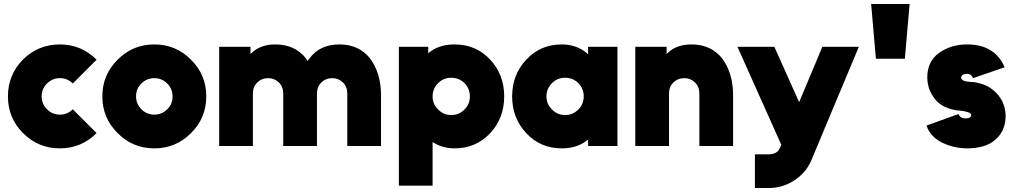

<svg xmlns="http://www.w3.org/2000/svg" viewBox="-20 -736 5115 968"><path d="M282 -512Q173 -512 96 -436Q20 -359 20 -250Q20 -141 96 -65Q173 12 282 12Q390 12 467 -65L347 -185Q320 -158 282 -158Q244 -158 217 -185Q190 -212 190 -250Q190 -288 217 -315Q244 -342 282 -342Q320 -342 347 -315L467 -435Q390 -512 282 -512Z M758 -342Q796 -342 823 -315Q850 -288 850 -250Q850 -231 843.5 -214.5Q837 -198 823 -185Q796 -158 758 -158Q720 -158 693 -185Q666 -212 666 -250Q666 -269 672.5 -285.5Q679 -302 693 -315Q720 -342 758 -342ZM758 -512Q649 -512 573 -435Q496 -359 496 -250Q496 -141 573 -65Q649 12 758 12Q867 12 943 -65Q1020 -141 1020 -250Q1020 -359 943 -435Q867 -512 758 -512Z M1901 0V-256Q1901 -312 1887 -358.5Q1873 -405 1846 -441Q1790 -512 1691 -512Q1592 -512 1540 -441Q1538 -438 1535.5 -435Q1533 -432 1531 -428Q1529 -431 1527 -434.5Q1525 -438 1523 -441Q1467 -512 1368 -512Q1296 -512 1252 -472Q1250 -470 1247.5 -468Q1245 -466 1243 -463V-500H1085V0H1255V-264Q1255 -299 1277 -320Q1299 -342 1332 -342Q1364 -342 1386 -320Q1408 -299 1408 -264V0H1578V-264Q1578 -299 1600 -320Q1622 -342 1655 -342Q1687 -342 1709 -320Q1731 -299 1731 -264V0Z M2139 -500V-467Q2143 -471 2147.5 -474.5Q2152 -478 2157 -481Q2204 -512 2272 -512Q2379 -512 2451 -436Q2522 -360 2522 -250Q2522 -140 2451 -64Q2379 12 2272 12Q2214 12 2169 -15Q2167 -16 2165 -17.5Q2163 -19 2161 -20V200H1991V-500ZM2255 -156Q2294 -156 2322 -184Q2349 -211 2349 -250Q2349 -289 2322 -317Q2294 -344 2255 -344Q2216 -344 2189 -317Q2161 -289 2161 -250Q2161 -211 2189 -184Q2216 -156 2255 -156Z M2945 -500V-462Q2943 -464 2940.5 -466.5Q2938 -469 2935 -471Q2884 -512 2812 -512Q2705 -512 2634 -436Q2562 -360 2562 -250Q2562 -140 2634 -64Q2705 12 2812 12Q2885 12 2934 -24Q2937 -26 2939.5 -28.5Q2942 -31 2945 -33V0H3093V-500ZM2829 -344Q2868 -344 2896 -317Q2909 -303 2916 -286.5Q2923 -270 2923 -250Q2923 -231 2916 -214Q2909 -197 2896 -184Q2868 -156 2829 -156Q2790 -156 2763 -184Q2735 -211 2735 -250Q2735 -289 2763 -317Q2790 -344 2829 -344Z M3676 0V-256Q3676 -312 3662 -358.5Q3648 -405 3621 -441Q3565 -512 3466 -512Q3401 -512 3359 -480Q3354 -476 3349.5 -472Q3345 -468 3341 -463V-500H3183V0H3353V-264Q3353 -299 3375 -320Q3397 -342 3430 -342Q3462 -342 3484 -320Q3506 -299 3506 -264V0Z M3698 -500 3919 -6 3912 10Q3905 26 3891 34Q3877 42 3856 42H3786V212H3856Q3924 212 3982 175Q4011 157 4032.5 132.5Q4054 108 4068 78L4310 -500H4126L4009 -221L3884 -500Z M4372 -716 4396 -440H4542L4566 -716Z M5045 -397Q5021 -453 4975 -482Q4926 -513 4851 -512Q4773 -511 4714 -469Q4655 -426 4655 -345Q4656 -284 4692 -239Q4709 -216 4735.5 -201.5Q4762 -187 4796 -181Q4799 -180 4803.5 -179.5Q4808 -179 4814 -179Q4874 -173 4876 -158Q4877 -149 4870 -144Q4863 -139 4846 -139Q4822 -139 4812 -161L4651 -103Q4671 -46 4728 -18Q4785 11 4854 12Q4936 12 4983 -20Q5049 -65 5050 -149Q5050 -231 4986 -283Q4950 -312 4897 -321Q4895 -321 4888.5 -322Q4882 -323 4871 -323Q4828 -326 4826 -343Q4825 -352 4833 -358Q4841 -364 4854 -364Q4865 -364 4873 -359Q4881 -353 4886 -342Z"/></svg>

Font: Unageo
Style: Black
Weight: 900
Designer: Richard Sepsi
Foundry: Richard Sepsi
Version: Version 2.000